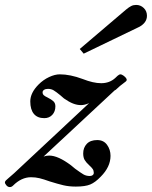

<svg xmlns="http://www.w3.org/2000/svg" viewBox="-63 -755 617 780"><path d="M448 -424Q422 -405 407 -390L403 -388L114 -119Q125 -123 137 -123Q173 -123 226 -83Q244 -68 243 -69Q265 -53 276 -46.5Q287 -40 302 -40Q309 -40 313.5 -43.5Q318 -47 318 -53Q318 -62 313.5 -68.5Q309 -75 299 -84Q287 -95 281 -105Q275 -115 275 -132Q275 -155 289.5 -170.5Q304 -186 332 -186Q358 -186 372 -166.5Q386 -147 386 -122Q386 -77 346 -37Q324 -14 303.5 -5.5Q283 3 245 3Q217 3 194 -2.5Q171 -8 139 -18Q114 -27 97.5 -31Q81 -35 63 -35Q24 -35 -10 -1Q-16 5 -23 5Q-31 5 -37 -2Q-43 -9 -43 -14Q-43 -18 -39 -22Q-35 -26 -29 -31Q-11 -46 -6 -51L299 -336Q281 -328 266 -328Q250 -328 233.5 -334.5Q217 -341 197 -355L182 -368Q165 -382 155 -388Q145 -394 132 -394Q122 -394 116 -390Q110 -386 110 -380Q110 -373 114.5 -368.5Q119 -364 130 -359Q146 -351 154 -343.5Q162 -336 162 -323Q162 -302 149.5 -288.5Q137 -275 117 -275Q89 -275 74.5 -292.5Q60 -310 60 -343Q60 -378 94 -412Q113 -431 136.5 -442Q160 -453 180 -453Q222 -453 273 -434Q316 -417 348 -417Q382 -417 405 -438Q408 -441 414.5 -447Q421 -453 427 -453Q431 -453 439 -447.5Q447 -442 450.5 -435.5Q454 -429 448 -424ZM261 -556 449 -716Q461 -726 470 -730.5Q479 -735 490 -735Q508 -735 521 -722.5Q534 -710 534 -691Q534 -662 501 -645L277 -537Z"/></svg>

Font: Ibarra Real Nova
Style: Bold Italic
Weight: 700
Italic angle: -22°
Designer: Jose Maria Ribagorda & Octavio Pardo
Foundry: Octavio Pardo
Version: Version 1.014